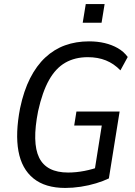

<svg xmlns="http://www.w3.org/2000/svg" viewBox="-20 -918 664 947"><path d="M302 9Q203 9 145 -38Q87 -85 71 -172.5Q55 -260 79 -384Q97 -470 128.5 -532Q160 -594 203.5 -634.5Q247 -675 301 -694.5Q355 -714 419 -714Q461 -714 496.5 -705.5Q532 -697 561 -680.5Q590 -664 610 -637L574 -571Q542 -604 502.5 -620Q463 -636 413 -636Q350 -636 302.5 -609Q255 -582 222 -523.5Q189 -465 168 -370Q137 -214 173 -140.5Q209 -67 316 -67Q355 -67 396.5 -75Q438 -83 477 -98L444 -60L482 -299H346L357 -368H570L517 -38Q490 -25 454 -14Q418 -3 378.5 3Q339 9 302 9ZM388 -806 403 -898H496L481 -806Z"/></svg>

Font: Nunito Sans 10pt Condensed Medium
Style: Italic
Weight: 500
Width: 3
Italic angle: -9°
Designer: Vernon Adams
Foundry: Vernon Adams
Version: Version 3.101;gftools[0.9.27]